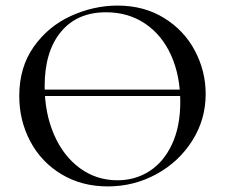

<svg xmlns="http://www.w3.org/2000/svg" viewBox="-20 -656 806 688"><path d="M100 -335H664V-312H100ZM49 -312Q49 -415 101 -488.5Q153 -562 234.5 -599Q316 -636 401 -636Q496 -636 568 -591.5Q640 -547 678.5 -474Q717 -401 717 -319Q717 -228 669 -152Q621 -76 540.5 -32Q460 12 366 12Q273 12 200.5 -31.5Q128 -75 88.5 -149.5Q49 -224 49 -312ZM626 -291Q626 -384 593.5 -457Q561 -530 500.5 -571Q440 -612 360 -612Q256 -612 198 -541.5Q140 -471 140 -347Q140 -252 173 -175Q206 -98 265.5 -54Q325 -10 401 -10Q465 -10 516 -43Q567 -76 596.5 -139.5Q626 -203 626 -291Z"/></svg>

Font: Cormorant SC Medium
Style: Regular
Weight: 500
Designer: Christian Thalmann (Catharsis Fonts)
Foundry: Catharsis Fonts
Version: Version 4.000